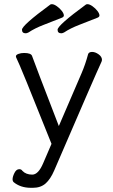

<svg xmlns="http://www.w3.org/2000/svg" viewBox="-20 -733 540 917"><path d="M273 -574Q255 -574 255 -591Q255 -612 390 -711Q392 -713 398 -713Q408 -713 422 -703Q436 -693 445.5 -680.5Q455 -668 455 -659Q455 -653 447 -649Q402 -631 359 -614.5Q316 -598 286 -578Q278 -574 273 -574ZM103 -574Q85 -574 85 -591Q85 -612 220 -711Q222 -713 228 -713Q238 -713 252 -703Q266 -693 275.5 -680.5Q285 -668 285 -659Q285 -653 277 -649Q232 -631 189 -614.5Q146 -598 116 -578Q108 -574 103 -574ZM137 164H128Q77 164 44 136Q40 130 40 124Q40 111 49 93Q58 75 72 75Q82 75 87 83Q104 101 134 101Q163 101 186 47L226 -46Q75 -425 57 -459L56 -464Q56 -471 68 -475.5Q80 -480 95 -480Q128 -480 133 -466Q144 -434 261 -131L369 -382Q388 -426 401 -475Q405 -485 420 -485Q435 -485 451 -473.5Q467 -462 467 -447Q467 -442 463 -434Q438 -381 239 81Q221 123 197.5 143.5Q174 164 137 164Z"/></svg>

Font: Moon Stars Kai HW
Style: Regular
Weight: 400
Designer: GuiWonder
Version: Version 1.101